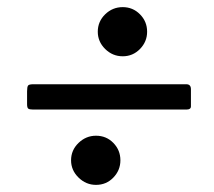

<svg xmlns="http://www.w3.org/2000/svg" viewBox="-20 -662 600 539"><path d="M73.5 -425.5Q61.5 -425.5 58.8 -421.8Q56 -418 56 -405.5V-369.5Q56 -360 59.2 -357.2Q62.5 -354.5 72 -354.5H504Q516 -354.5 516 -363.5V-411.5Q516 -425.5 503 -425.5ZM179.5 -212Q179.5 -184 200.5 -163.5Q221.5 -143 249.5 -143Q278.5 -143 298.2 -163.5Q318 -184 318 -212Q318 -240.5 298.2 -260.8Q278.5 -281 249.5 -281Q221.5 -281 200.5 -260.8Q179.5 -240.5 179.5 -212ZM254.5 -573Q254.5 -545 275.2 -524.5Q296 -504 324.5 -504Q353 -504 373 -524.5Q393 -545 393 -573Q393 -601.5 373 -621.8Q353 -642 324.5 -642Q296 -642 275.2 -621.8Q254.5 -601.5 254.5 -573Z"/></svg>

Font: Besley SemiBold
Style: Italic
Weight: 600
Italic angle: -13°
Designer: Owen Earl
Foundry: indestructible type*
Version: Version 2.001